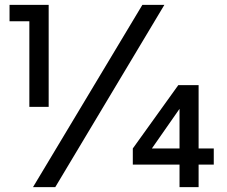

<svg xmlns="http://www.w3.org/2000/svg" viewBox="-20 -765 928 785"><path d="M100 -678H19V-745H179V-328H100ZM562 -745H652L206 0H115ZM714 -92H523V-158L709 -417H792V-158H854V-92H792V0H714ZM714 -158V-320L601 -158Z"/></svg>

Font: BLUETTI 2.0 Normal
Style: Normal
Weight: 400
Designer: Stijn de Vries
Foundry: tokotype
Version: Version 2.005;October 31, 2023;FontCreator 14.0.0.2814 64-bi